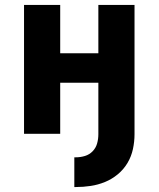

<svg xmlns="http://www.w3.org/2000/svg" viewBox="-20 -540 640 775"><path d="M280 215V95H286Q305 95 323 89.5Q341 84 354 70.5Q367 57 372 39Q377 21 377 2V-206H223V0H77V-520H223V-325H377V-520H523V2Q523 32 516.5 62Q510 92 494.5 118Q479 144 455.5 163.5Q432 183 404 194.5Q376 206 346 210.5Q316 215 286 215Z"/></svg>

Font: Iosevka Heavy Extended
Style: Regular
Weight: 900
Width: 7
Monospace: yes
Designer: Belleve Invis
Foundry: Belleve Invis
Version: Version 32.5.0; ttfautohint (v1.8.4)